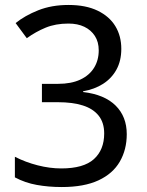

<svg xmlns="http://www.w3.org/2000/svg" viewBox="-20 -744 591 774"><path d="M229 10Q176 10 128.5 1.5Q81 -7 40 -29V-112Q83 -90 132 -77.5Q181 -65 227 -65Q317 -65 358.5 -102.5Q400 -140 400 -206Q400 -250 377.5 -278Q355 -306 313.5 -319Q272 -332 214 -332H149V-406H214Q267 -406 303.5 -423Q340 -440 359 -470.5Q378 -501 378 -541Q378 -575 362.5 -599Q347 -623 320 -636Q293 -649 256 -649Q204 -649 164 -632.5Q124 -616 88 -590L43 -651Q80 -681 134 -702.5Q188 -724 256 -724Q326 -724 373.5 -701Q421 -678 445 -638.5Q469 -599 469 -547Q469 -499 449.5 -463.5Q430 -428 395.5 -406Q361 -384 315 -376V-373Q401 -363 446 -318.5Q491 -274 491 -203Q491 -141 463 -92.5Q435 -44 377 -17Q319 10 229 10Z"/></svg>

Font: lhindi25
Style: Book
Weight: 400
Designer: Jelle Bosma - Monotype Design Team
Foundry: Monotype Imaging Inc.
Version: Version 2.003